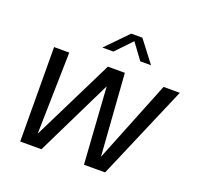

<svg xmlns="http://www.w3.org/2000/svg" viewBox="-128 -877 1048 1016"><g transform="rotate(20 396.0 -369.0)"><path d="M445.5 0 410 -531H482.5L518 -37.5H502.5L700.5 -531H792L564.5 0ZM86.5 0 84 -531H169.5L158.5 -37.5H143L387 -531H465.5L206 0ZM325 -616 443.5 -737.5H506L599 -616H538.5L461.5 -720.5H487L387 -616Z"/></g></svg>

Font: Epilogue
Style: Italic
Weight: 400
Italic angle: -12°
Designer: Tyler Finck
Foundry: Etcetera Type Co
Version: Version 2.112